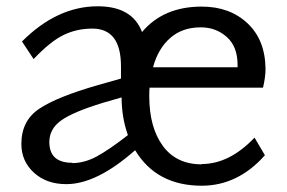

<svg xmlns="http://www.w3.org/2000/svg" viewBox="-20 -574 914 611"><path d="M622 -51V-52Q710 -52 790 -136L823 -80Q737 17 622 17Q478 17 410 -96Q288 12 191 12Q128 12 88 -24.5Q48 -61 48 -116Q48 -190 105 -228Q162 -266 291 -303L365 -324V-363Q365 -483 274 -483Q224 -483 182 -462.5Q140 -442 87 -386L50 -442Q162 -554 291 -554Q401 -554 432 -472Q500 -553 622 -553Q711 -553 767.5 -500Q824 -447 825 -355Q825 -329 817 -295H456Q455 -286 455 -268Q455 -169 498 -110Q541 -51 622 -51ZM619 -487Q560 -487 521.5 -453Q483 -419 467 -360H736V-368Q736 -426 701.5 -456.5Q667 -487 619 -487ZM210 -56V-55Q249 -55 288.5 -76.5Q328 -98 387 -144Q367 -201 367 -264L308 -247Q213 -218 175 -191Q137 -164 137 -122Q137 -56 210 -56Z"/></svg>

Font: Martel Sans
Style: Regular
Weight: 400
Designer: Dan Reynolds and Mathieu Réguer
Foundry: Dan Reynolds and Mathieu Réguer
Version: Version 1.001;PS 001.001;hotconv 1.0.70;makeotf.lib2.5.58329